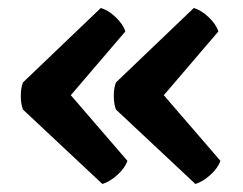

<svg xmlns="http://www.w3.org/2000/svg" viewBox="-20 -495 607 480"><path d="M389.5 -257 531 -93Q525 -75 506.2 -58Q487.5 -41 468.5 -35L270 -221Q264.5 -235 264.5 -255.2Q264.5 -275.5 270 -289L464.5 -475Q483.5 -469.5 501.8 -452Q520 -434.5 526 -416.5ZM157 -257 298.5 -93Q292.5 -75 273.8 -58Q255 -41 236 -35L37.5 -221Q32 -235 32 -255.2Q32 -275.5 37.5 -289L232 -475Q251 -469.5 269.2 -452Q287.5 -434.5 293.5 -416.5Z"/></svg>

Font: Signika Negative Medium
Style: Regular
Weight: 500
Designer: Anna Giedry
Foundry: Anna Giedry
Version: Version 2.001